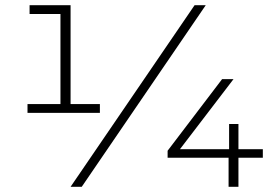

<svg xmlns="http://www.w3.org/2000/svg" viewBox="-20 -720 1065 740"><path d="M86 -285V-319H236L213 -295V-684L230 -666H94V-700H252V-295L229 -319H365V-285ZM252 0 730 -700H773L295 0ZM626 -112V-139L836 -415H880L669 -139L649 -145H993V-112ZM861 0V-112L863 -145V-242H899V0Z"/></svg>

Font: Montserrat Thin Light
Style: Regular
Weight: 300
Version: Version 9.000